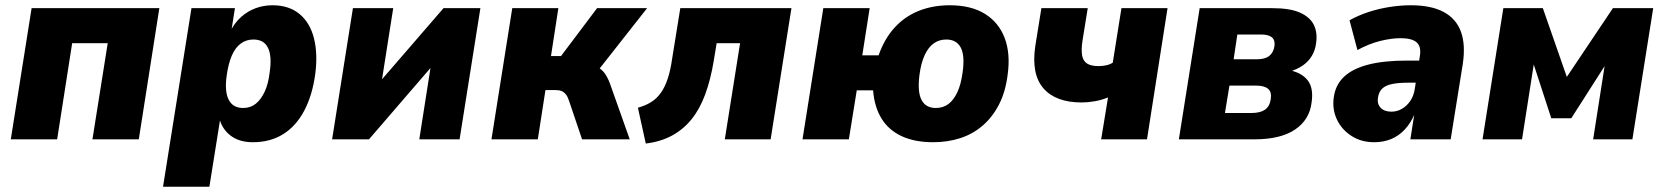

<svg xmlns="http://www.w3.org/2000/svg" viewBox="-20 -529 6318 729"><path d="M21 0 100 -498H585L507 0H331L389 -365H254L197 0Z M599 180 707 -498H872L858 -409H854Q871 -443 896 -465Q921 -487 951 -498Q981 -509 1015 -509Q1077 -509 1117 -476Q1157 -443 1172 -384Q1187 -325 1177 -248Q1166 -167 1135 -108.5Q1104 -50 1055 -19.5Q1006 11 940 11Q888 11 855 -14.5Q822 -40 812 -83H817L775 180ZM903 -119Q931 -119 951 -135Q971 -151 985 -181Q999 -211 1004 -255Q1013 -316 997.5 -347.5Q982 -379 942 -379Q915 -379 894 -363.5Q873 -348 860 -317.5Q847 -287 841 -244Q832 -183 848 -151Q864 -119 903 -119Z M1241 0 1320 -498H1473L1423 -180H1389L1664 -498H1804L1725 0H1572L1622 -319H1656L1381 0Z M1846 0 1925 -498H2100L2072 -316H2110L2247 -498H2437L2234 -240L2213 -286Q2238 -282 2254 -271.5Q2270 -261 2280.5 -244Q2291 -227 2299 -203L2371 0H2190L2141 -145Q2136 -161 2129 -170Q2122 -179 2113 -183Q2104 -187 2090 -187H2051L2022 0Z M2432 16 2402 -120Q2431 -128 2452.5 -141.5Q2474 -155 2489.5 -177Q2505 -199 2515.5 -231Q2526 -263 2532 -306L2563 -498H2985L2906 0H2732L2790 -365H2701L2690 -298Q2678 -226 2657.5 -170.5Q2637 -115 2606 -76.5Q2575 -38 2532 -14.5Q2489 9 2432 16Z M3523 11Q3453 11 3403.5 -12Q3354 -35 3327 -79Q3300 -123 3295 -186H3233L3203 0H3027L3106 -498H3282L3254 -319H3316Q3338 -382 3377 -424.5Q3416 -467 3469 -488Q3522 -509 3586 -509Q3667 -509 3719.5 -476.5Q3772 -444 3794.5 -385Q3817 -326 3806 -246Q3798 -181 3773.5 -133Q3749 -85 3711.5 -52.5Q3674 -20 3626 -4.5Q3578 11 3523 11ZM3533 -119Q3561 -119 3581 -134Q3601 -149 3615 -179Q3629 -209 3635 -255Q3644 -319 3627.5 -349Q3611 -379 3573 -379Q3546 -379 3525.5 -364.5Q3505 -350 3491 -320Q3477 -290 3471 -244Q3463 -180 3479 -149.5Q3495 -119 3533 -119Z M4161 0 4187 -159Q4162 -149 4136.5 -144.5Q4111 -140 4087 -140Q3988 -140 3941.5 -194Q3895 -248 3911 -355L3934 -498H4110L4090 -374Q4085 -341 4088.5 -319.5Q4092 -298 4107 -288Q4122 -278 4151 -278Q4166 -278 4180 -281Q4194 -284 4205 -291L4238 -498H4413L4335 0Z M4456 0 4535 -498H4811Q4878 -498 4916 -481Q4954 -464 4968.5 -434.5Q4983 -405 4977 -365Q4974 -339 4961 -317Q4948 -295 4926 -280Q4904 -265 4873 -256L4874 -263Q4923 -253 4945.5 -223.5Q4968 -194 4960 -140Q4952 -74 4897 -37Q4842 0 4743 0ZM4631 -100H4732Q4765 -100 4783 -112.5Q4801 -125 4805 -153Q4809 -180 4794.5 -192Q4780 -204 4749 -204H4648ZM4664 -304H4753Q4783 -304 4799 -316.5Q4815 -329 4819 -354Q4822 -377 4809 -387.5Q4796 -398 4768 -398H4678Z M5197 11Q5149 11 5112 -12.5Q5075 -36 5056.5 -74.5Q5038 -113 5044 -158Q5050 -206 5082.5 -237Q5115 -268 5174.5 -283.5Q5234 -299 5323 -299H5386L5373 -215H5327Q5290 -215 5265.5 -210Q5241 -205 5228 -192.5Q5215 -180 5212 -158Q5208 -135 5222 -120Q5236 -105 5263 -105Q5284 -105 5302.5 -115.5Q5321 -126 5334.5 -145.5Q5348 -165 5352 -193L5371 -316Q5377 -352 5359 -368Q5341 -384 5298 -384Q5263 -384 5220.5 -373.5Q5178 -363 5134 -339L5104 -452Q5138 -471 5176.5 -483.5Q5215 -496 5256 -502.5Q5297 -509 5337 -509Q5414 -509 5461.5 -483.5Q5509 -458 5527 -408.5Q5545 -359 5534 -286L5488 0H5335L5350 -96H5351Q5336 -61 5313.5 -37Q5291 -13 5262 -1Q5233 11 5197 11Z M5609 0 5688 -498H5838L5929 -237L6104 -498H6257L6178 0H6029L6077 -307H6091L5946 -80H5870L5796 -307H5807L5759 0Z"/></svg>

Font: Nunito Sans 10pt SemiCondensed Black
Style: Italic
Weight: 900
Width: 4
Italic angle: -9°
Designer: Vernon Adams
Foundry: Vernon Adams
Version: Version 3.101;gftools[0.9.27]